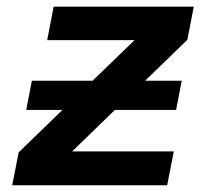

<svg xmlns="http://www.w3.org/2000/svg" viewBox="-20 -548 640 568"><path d="M16.1 0 35.2 -97.2 164.6 -222.7H57.6L74.2 -309.1H253.9L377.9 -429.2H119.6L138.7 -528.3H553.2L534.2 -430.2L409.2 -309.1H517.6L501 -222.7H319.8L193.4 -100.1H494.1L474.6 0Z"/></svg>

Font: Cousine
Style: Bold Italic
Weight: 700
Italic angle: -12°
Monospace: yes
Designer: Steve Matteson
Foundry: Ascender Corporation
Version: Version 1.20